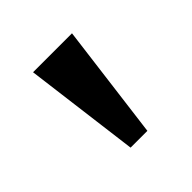

<svg xmlns="http://www.w3.org/2000/svg" viewBox="-82 -783 380 380"><g transform="rotate(-45 107.5 -593.0)"><path d="M84 -472H131L162 -714H53Z"/></g></svg>

Font: Noto Serif Hebrew Condensed Medium
Style: Regular
Weight: 500
Width: 3
Designer: Monotype Design Team
Foundry: Monotype Imaging Inc.
Version: Version 2.004